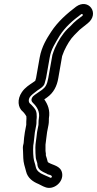

<svg xmlns="http://www.w3.org/2000/svg" viewBox="-20 -775 484 958"><path d="M157 -11 158 4C158 11 159 17 161 23L166 39C167 45 165 67 190 80C201 87 210 89 214 92C215 93 218 95 219 95L230 98C237 101 239 104 239 105C239 108 236 114 232 112C222 107 213 104 198 97C176 88 163 76 159 60C158 55 156 49 155 44L150 27C146 12 144 -25 146 -49L148 -62C150 -74 152 -102 154 -115L161 -152C163 -163 161 -175 163 -185C164 -190 163 -195 163 -199C164 -226 148 -239 143 -245C139 -250 134 -255 130 -258C122 -265 121 -279 130 -292C134 -298 150 -312 167 -324C174 -329 200 -343 203 -360C204 -363 208 -377 210 -386L228 -488C235 -530 256 -560 277 -596C306 -641 343 -673 385 -704C392 -708 396 -700 391 -696C375 -684 352 -668 332 -645L318 -632C290 -604 270 -570 254 -535C248 -522 245 -510 243 -505C242 -503 241 -500 241 -498L221 -386C215 -352 206 -339 190 -327C173 -316 168 -311 154 -302C143 -295 128 -277 144 -262C164 -243 180 -218 174 -185C171 -169 173 -155 172 -152L165 -116C163 -102 161 -77 159 -68C156 -51 156 -27 157 -11ZM156 -372C153 -370 147 -366 142 -362C129 -353 105 -339 89 -315C65 -280 68 -238 95 -217C100 -213 111 -197 112 -193C112 -191 111 -187 112 -184C111 -176 111 -161 111 -152L104 -115C101 -100 99 -75 98 -61L95 -48C93 -38 95 -30 95 -19C96 2 95 25 101 47L106 65C107 70 109 76 110 80C118 114 145 132 172 143C180 146 191 154 206 159C246 175 298 135 290 89C283 51 243 50 220 35C217 33 217 25 214 17L209 1C208 -1 209 -4 209 -7L207 -22V-53C210 -71 212 -100 215 -116L222 -152C225 -167 223 -180 224 -185C231 -225 218 -255 201 -279C205 -282 209 -285 215 -289C247 -312 264 -344 271 -386L290 -495C294 -504 298 -517 300 -521C314 -551 331 -580 351 -600L365 -614L367 -616C378 -629 397 -641 418 -659C479 -708 422 -786 360 -742C315 -708 268 -667 235 -616C214 -584 188 -543 178 -488L160 -386Z"/></svg>

Font: Blanket
Style: OutlineObl
Weight: 400
Foundry: Cannot Into Space Fonts
Version: Version 0.9